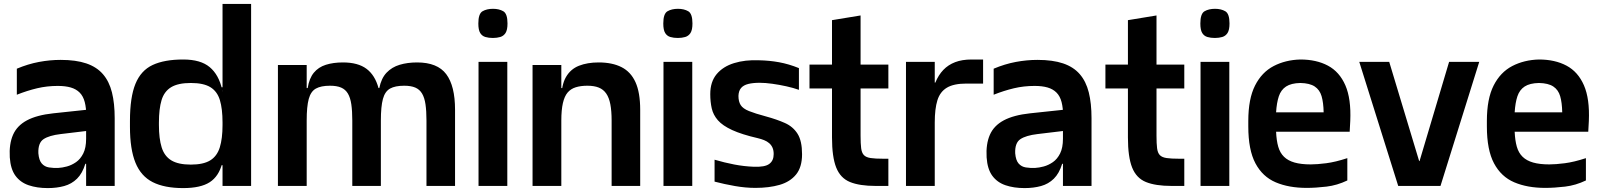

<svg xmlns="http://www.w3.org/2000/svg" viewBox="-20 -950 8180 981"><path d="M420 0V-307Q420 -313 420 -318.5Q420 -324 420.5 -329.5Q421 -335 421 -341Q421 -347 421 -353Q421 -398 413 -428.5Q405 -459 387 -477Q369 -495 341.5 -503Q314 -511 275 -511Q220 -511 169.5 -499Q119 -487 66 -466V-599Q123 -623 179 -633.5Q235 -644 290 -644Q368 -644 421 -626Q474 -608 506 -571Q538 -534 552 -478Q566 -422 566 -346V0ZM224 11Q169 11 126.5 -3.5Q84 -18 59 -52Q34 -86 30 -146Q26 -214 46.5 -261Q67 -308 117.5 -335Q168 -362 252 -371L440 -391V-283L290 -265Q231 -258 202.5 -239Q174 -220 176 -167Q179 -131 193.5 -114.5Q208 -98 230.5 -94.5Q253 -91 278 -92Q298 -93 322 -99.5Q346 -106 368.5 -121.5Q391 -137 405.5 -166Q420 -195 420 -241L438 -113H416Q401 -64 373.5 -37Q346 -10 308 0.5Q270 11 224 11Z M916 11Q820 11 760 -19.5Q700 -50 672 -119Q644 -188 644 -302V-332Q644 -453 672 -521.5Q700 -590 760 -618Q820 -646 916 -646Q1005 -646 1051.5 -607Q1098 -568 1115 -492.5Q1132 -417 1132 -308V-290Q1132 -181 1115 -115Q1098 -49 1051.5 -19Q1005 11 916 11ZM1107 -106V-122H1122V-106ZM955 -109Q1019 -109 1054 -130.5Q1089 -152 1103 -197Q1117 -242 1117 -311V-324Q1117 -394 1103.5 -438.5Q1090 -483 1055 -504.5Q1020 -526 955 -526Q890 -526 854.5 -504.5Q819 -483 805.5 -438.5Q792 -394 792 -324V-311Q792 -242 806 -197Q820 -152 855.5 -130.5Q891 -109 955 -109ZM1107 -487V-504H1122V-487ZM1117 0V-930H1263V0Z M1400 0V-618H1547V-500H1552Q1560 -550 1583.5 -578.5Q1607 -607 1645 -619Q1683 -631 1732 -631Q1809 -631 1852.5 -598.5Q1896 -566 1914 -500H1918Q1928 -550 1955 -578.5Q1982 -607 2022 -619Q2062 -631 2111 -631Q2215 -631 2260 -571Q2305 -511 2305 -389V0H2159V-334Q2159 -383 2154 -417Q2149 -451 2136.5 -472Q2124 -493 2102 -502.5Q2080 -512 2045 -512Q1999 -512 1973 -497.5Q1947 -483 1936.5 -444.5Q1926 -406 1926 -334V0H1780V-334Q1780 -383 1775 -417Q1770 -451 1757.5 -472Q1745 -493 1723 -502.5Q1701 -512 1666 -512Q1620 -512 1594 -497.5Q1568 -483 1557.5 -444.5Q1547 -406 1547 -334V0Z M2425 0V-634H2572V0ZM2498 -756Q2477 -756 2460 -761Q2443 -766 2433.5 -781.5Q2424 -797 2424 -830Q2424 -880 2445.5 -892.5Q2467 -905 2499 -905Q2530 -905 2551.5 -892.5Q2573 -880 2573 -830Q2573 -797 2563 -781.5Q2553 -766 2536 -761Q2519 -756 2498 -756Z M2848 -334V-442Q2848 -515 2871.5 -556Q2895 -597 2938 -614Q2981 -631 3039 -631Q3108 -631 3155.5 -607Q3203 -583 3227 -530Q3251 -477 3251 -389L3105 -334Q3105 -383 3098.5 -417Q3092 -451 3077.5 -472Q3063 -493 3039.5 -502.5Q3016 -512 2981 -512Q2947 -512 2921.5 -504Q2896 -496 2880 -477Q2864 -458 2856 -423Q2848 -388 2848 -334ZM2701 0V-618H2848V-442V0ZM2850 -436 2815 -461V-500H2861ZM3105 0V-422L3251 -389V0Z M3370 0V-634H3517V0ZM3443 -756Q3422 -756 3405 -761Q3388 -766 3378.5 -781.5Q3369 -797 3369 -830Q3369 -880 3390.5 -892.5Q3412 -905 3444 -905Q3475 -905 3496.5 -892.5Q3518 -880 3518 -830Q3518 -797 3508 -781.5Q3498 -766 3481 -761Q3464 -756 3443 -756Z M3840 10Q3789 10 3735 0.5Q3681 -9 3631 -22V-134Q3682 -119 3731.5 -109.5Q3781 -100 3831 -98Q3860 -97 3879.5 -100.5Q3899 -104 3910.5 -112.5Q3922 -121 3927.5 -133.5Q3933 -146 3933 -163Q3933 -182 3927 -195.5Q3921 -209 3910 -218.5Q3899 -228 3884 -234Q3869 -240 3852 -244Q3770 -263 3721 -285.5Q3672 -308 3648 -335.5Q3624 -363 3616.5 -396.5Q3609 -430 3609 -469Q3609 -532 3641.5 -571Q3674 -610 3730.5 -627.5Q3787 -645 3858 -642Q3911 -641 3960.5 -632Q4010 -623 4062 -602V-491Q4034 -501 3998 -509Q3962 -517 3926 -522Q3890 -527 3861 -527Q3827 -527 3803 -521Q3779 -515 3766.5 -500.5Q3754 -486 3753 -460Q3753 -431 3764.5 -413Q3776 -395 3807 -382.5Q3838 -370 3894 -355Q3949 -340 3990.5 -321.5Q4032 -303 4055 -266.5Q4078 -230 4078 -162Q4078 -96 4047.5 -58.5Q4017 -21 3963.5 -5.5Q3910 10 3840 10Z M4454 0Q4372 0 4323 -20Q4274 -40 4252.5 -94Q4231 -148 4231 -248V-449H4377V-257Q4377 -216 4380 -192.5Q4383 -169 4394 -157.5Q4405 -146 4428.5 -142.5Q4452 -139 4493 -139H4519V0ZM4116 -498V-620H4519V-498ZM4231 -310V-847L4377 -871V-310Z M4609 0V-634H4756V-528H4759Q4775 -567 4800 -593Q4825 -619 4860.5 -632.5Q4896 -646 4944 -646H5003V-523H4918Q4853 -523 4818 -502Q4783 -481 4769.5 -437.5Q4756 -394 4756 -324V0Z M5411 0V-307Q5411 -313 5411 -318.5Q5411 -324 5411.5 -329.5Q5412 -335 5412 -341Q5412 -347 5412 -353Q5412 -398 5404 -428.5Q5396 -459 5378 -477Q5360 -495 5332.5 -503Q5305 -511 5266 -511Q5211 -511 5160.5 -499Q5110 -487 5057 -466V-599Q5114 -623 5170 -633.5Q5226 -644 5281 -644Q5359 -644 5412 -626Q5465 -608 5497 -571Q5529 -534 5543 -478Q5557 -422 5557 -346V0ZM5215 11Q5160 11 5117.5 -3.5Q5075 -18 5050 -52Q5025 -86 5021 -146Q5017 -214 5037.5 -261Q5058 -308 5108.5 -335Q5159 -362 5243 -371L5431 -391V-283L5281 -265Q5222 -258 5193.5 -239Q5165 -220 5167 -167Q5170 -131 5184.5 -114.5Q5199 -98 5221.5 -94.5Q5244 -91 5269 -92Q5289 -93 5313 -99.5Q5337 -106 5359.5 -121.5Q5382 -137 5396.5 -166Q5411 -195 5411 -241L5429 -113H5407Q5392 -64 5364.5 -37Q5337 -10 5299 0.5Q5261 11 5215 11Z M5966 0Q5884 0 5835 -20Q5786 -40 5764.5 -94Q5743 -148 5743 -248V-449H5889V-257Q5889 -216 5892 -192.5Q5895 -169 5906 -157.5Q5917 -146 5940.5 -142.5Q5964 -139 6005 -139H6031V0ZM5628 -498V-620H6031V-498ZM5743 -310V-847L5889 -871V-310Z M6114 0V-634H6261V0ZM6187 -756Q6166 -756 6149 -761Q6132 -766 6122.5 -781.5Q6113 -797 6113 -830Q6113 -880 6134.5 -892.5Q6156 -905 6188 -905Q6219 -905 6240.5 -892.5Q6262 -880 6262 -830Q6262 -797 6252 -781.5Q6242 -766 6225 -761Q6208 -756 6187 -756Z M6656 10Q6565 10 6498 -18.5Q6431 -47 6394.5 -115.5Q6358 -184 6358 -304V-332Q6358 -445 6392.5 -513Q6427 -581 6487.5 -612.5Q6548 -644 6624 -646Q6706 -646 6765 -614.5Q6824 -583 6854 -514Q6884 -445 6879 -332L6876 -277H6500Q6502 -232 6511 -200.5Q6520 -169 6540.5 -149Q6561 -129 6594.5 -119.5Q6628 -110 6677 -110Q6709 -110 6756 -116Q6803 -122 6864 -142V-28Q6812 -3 6757.5 3.5Q6703 10 6656 10ZM6500 -376H6743Q6742 -426 6732.5 -458.5Q6723 -491 6697.5 -508Q6672 -525 6624 -526Q6577 -525 6551 -508Q6525 -491 6514 -458Q6503 -425 6500 -376Z M7124 0 6925 -634H7078L7231 -127H7233L7384 -634H7538L7340 0Z M7875 10Q7784 10 7717 -18.5Q7650 -47 7613.5 -115.5Q7577 -184 7577 -304V-332Q7577 -445 7611.5 -513Q7646 -581 7706.5 -612.5Q7767 -644 7843 -646Q7925 -646 7984 -614.5Q8043 -583 8073 -514Q8103 -445 8098 -332L8095 -277H7719Q7721 -232 7730 -200.5Q7739 -169 7759.5 -149Q7780 -129 7813.5 -119.5Q7847 -110 7896 -110Q7928 -110 7975 -116Q8022 -122 8083 -142V-28Q8031 -3 7976.5 3.5Q7922 10 7875 10ZM7719 -376H7962Q7961 -426 7951.5 -458.5Q7942 -491 7916.5 -508Q7891 -525 7843 -526Q7796 -525 7770 -508Q7744 -491 7733 -458Q7722 -425 7719 -376Z"/></svg>

Font: Matangi Black
Style: Regular
Weight: 900
Designer: Prashant Pant
Foundry: The Graphic Ant
Version: Version 3.002